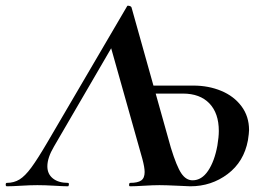

<svg xmlns="http://www.w3.org/2000/svg" viewBox="-60 -653 928 673"><path d="M-36 -12Q-11 -12 8.5 -24Q28 -36 50 -66Q72 -96 106 -154L386 -632Q386 -633 389 -633Q392 -633 396 -631.5Q400 -630 401 -627L539 -135Q559 -70 575.5 -45.5Q592 -21 615 -21Q647 -21 669.5 -54.5Q692 -88 702 -143Q707 -173 707 -194Q707 -256 674 -290.5Q641 -325 581 -325H439V-353H618Q671 -353 715.5 -334.5Q760 -316 786.5 -280.5Q813 -245 813 -197Q813 -187 809 -161Q795 -86 738 -43Q681 0 607 0L562 -2Q520 -4 499 -4Q477 -4 445 -2Q413 0 396 0Q392 0 392.5 -6Q393 -12 396 -12Q423 -12 435 -20.5Q447 -29 447 -50Q447 -66 439 -96L324 -504L349 -517L129 -139Q106 -100 106 -70Q106 -43 125.5 -27.5Q145 -12 178 -12Q182 -12 181.5 -6Q181 0 178 0Q163 0 131 -2Q97 -4 71 -4Q46 -4 14 -2Q-18 0 -36 0Q-40 0 -40 -6Q-40 -12 -36 -12Z"/></svg>

Font: Cormorant Infant
Style: Bold Italic
Weight: 700
Italic angle: -10°
Designer: Christian Thalmann (Catharsis Fonts)
Foundry: Catharsis Fonts
Version: Version 4.000